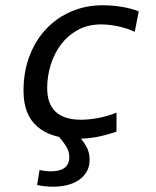

<svg xmlns="http://www.w3.org/2000/svg" viewBox="-20 -517 590 725"><path d="M419.9 -20Q378.9 -5.9 343.8 0.5Q308.6 6.8 272 6.8Q174.3 6.8 121.6 -38.3Q68.8 -83.5 68.8 -173.8Q68.8 -248 92.3 -307.9Q115.7 -367.7 156.2 -409.7Q196.8 -451.7 251 -474.4Q305.2 -497.1 366.2 -497.1Q401.4 -497.1 436.8 -491.7Q472.2 -486.3 503.9 -474.1L488.8 -397Q461.9 -409.7 427.7 -417.2Q393.6 -424.8 361.8 -424.8Q312.5 -424.8 274.7 -404.3Q236.8 -383.8 210.9 -349.9Q185.1 -315.9 171.6 -272.7Q158.2 -229.5 158.2 -184.1Q158.2 -124.5 190.4 -94.7Q222.7 -64.9 285.2 -64.9Q317.4 -64.9 352.8 -71.8Q388.2 -78.6 419.9 -91.8ZM129.4 125Q151.9 129.9 173.3 129.9Q187.5 129.9 200 127.2Q212.4 124.5 221.7 118.2Q231 111.8 236.3 101.6Q241.7 91.3 241.7 76.2Q241.7 66.9 239.7 58.8Q237.8 50.8 233.2 42Q228.5 33.2 221.2 22.9Q213.9 12.7 203.1 0H279.3Q299.8 22 309.1 42.2Q318.4 62.5 318.4 85.4Q318.4 113.3 306.4 132.8Q294.4 152.3 275.1 164.6Q255.9 176.8 231.4 182.4Q207 188 182.1 188Q148.9 188 120.1 181.6Z"/></svg>

Font: Code New Roman
Style: Italic
Weight: 400
Italic angle: -11°
Monospace: yes
Designer: Sam Radian
Foundry: Code New Roman
Version: Version 1.508 October 19, 2014